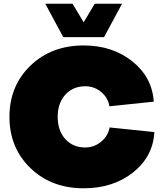

<svg xmlns="http://www.w3.org/2000/svg" viewBox="-20 -990 882 1035"><path d="M571 -303 812 -278Q805 -146 697.5 -60.5Q590 25 431 25Q257 25 144 -84Q31 -193 31 -360Q31 -527 144 -636Q257 -745 431 -745Q586 -745 693 -659.5Q800 -574 809 -442L570 -417Q562 -464 525 -494.5Q488 -525 440 -525Q373 -525 332 -479.5Q291 -434 291 -360Q291 -286 332 -240.5Q373 -195 439 -195Q487 -195 524.5 -225.5Q562 -256 571 -303ZM491 -970H638L541 -790H321L224 -970H371L431 -870Z"/></svg>

Font: Metropolitano Black
Style: Regular
Weight: 900
Designer: Fonts by Alex Slobzheninov & Chris M. Simpson / Changes by Cristiano Sobral
Foundry: Fonts by Alex Slobzheninov & Chris M. Simpson / Changes by Cristiano Sobral
Version: Version 1.00;August 30, 2020;FontCreator 13.0.0.2681 64-bit